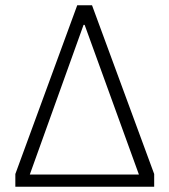

<svg xmlns="http://www.w3.org/2000/svg" viewBox="-20 -706 640 726"><path d="M38 0V-48L272 -686H328L563 -48V0ZM88 -33 73 -46H525L510 -33L300 -612H296Z"/></svg>

Font: Chivo Mono Thin
Style: Regular
Weight: 250
Designer: Hector Gatti
Foundry: Omnibus-Type
Version: Version 1.008